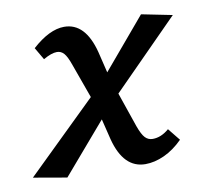

<svg xmlns="http://www.w3.org/2000/svg" viewBox="-77 -486 593 554"><g transform="rotate(-10 219.5 -209.5)"><path d="M388 -82 417 -46Q391 -20 362.5 -7Q334 6 307 6Q243 6 220 -82L205 -143L78 5L-20 -12L185 -212L149 -312Q140 -338 131.5 -347.5Q123 -357 111 -357Q95 -357 71 -343L50 -379Q101 -425 144 -425Q206 -425 229 -336L244 -274L369 -422L459 -404L265 -208L300 -106Q309 -81 318 -71.5Q327 -62 340 -62Q365 -62 388 -82Z"/></g></svg>

Font: Ysabeau Semibold
Style: Italic
Weight: 600
Italic angle: -12°
Designer: Christian Thalmann (Catharsis Fonts)
Version: Version 0.003